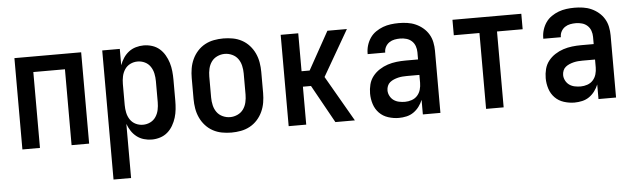

<svg xmlns="http://www.w3.org/2000/svg" viewBox="-47 -701 3595 1089"><g transform="rotate(-5 1750.0 -156.5)"><path d="M60 0V-520H440V0H340V-432H160V0Z M560 215V-520H660V-427Q668 -449 680.5 -468Q693 -487 711 -501Q729 -515 751.5 -521.5Q774 -528 796 -528Q821 -528 844.5 -520.5Q868 -513 886 -497.5Q904 -482 916.5 -460.5Q929 -439 936 -416Q943 -393 945.5 -368.5Q948 -344 948 -320V-200Q948 -176 945.5 -151.5Q943 -127 936 -104Q929 -81 916.5 -59.5Q904 -38 886 -22.5Q868 -7 844.5 0.5Q821 8 796 8Q774 8 751.5 1.5Q729 -5 711 -19Q693 -33 680.5 -52Q668 -71 660 -93V215ZM754 -80Q776 -80 795.5 -89.5Q815 -99 827 -117Q839 -135 843.5 -156.5Q848 -178 848 -200V-320Q848 -342 843.5 -363.5Q839 -385 827 -403Q815 -421 795.5 -430.5Q776 -440 754 -440Q732 -440 712.5 -430.5Q693 -421 681 -403Q669 -385 664.5 -363.5Q660 -342 660 -320V-200Q660 -178 664.5 -156.5Q669 -135 681 -117Q693 -99 712.5 -89.5Q732 -80 754 -80Z M1250 8Q1223 8 1196 3Q1169 -2 1145 -15Q1121 -28 1102.5 -48.5Q1084 -69 1072.5 -94Q1061 -119 1056.5 -146Q1052 -173 1052 -200V-320Q1052 -347 1056.5 -374Q1061 -401 1072.5 -426Q1084 -451 1102.5 -471.5Q1121 -492 1145 -505Q1169 -518 1196 -523Q1223 -528 1250 -528Q1277 -528 1304 -523Q1331 -518 1355 -505Q1379 -492 1397.5 -471.5Q1416 -451 1427.5 -426Q1439 -401 1443.5 -374Q1448 -347 1448 -320V-200Q1448 -173 1443.5 -146Q1439 -119 1427.5 -94Q1416 -69 1397.5 -48.5Q1379 -28 1355 -15Q1331 -2 1304 3Q1277 8 1250 8ZM1250 -80Q1272 -80 1292.5 -89.5Q1313 -99 1325.5 -116.5Q1338 -134 1343 -156Q1348 -178 1348 -200V-320Q1348 -342 1343 -364Q1338 -386 1325.5 -403.5Q1313 -421 1292.5 -430.5Q1272 -440 1250 -440Q1228 -440 1207.5 -430.5Q1187 -421 1174.5 -403.5Q1162 -386 1157 -364Q1152 -342 1152 -320V-200Q1152 -178 1157 -156Q1162 -134 1174.5 -116.5Q1187 -99 1207.5 -89.5Q1228 -80 1250 -80Z M1576 0V-520H1676V-304H1722L1842 -520H1953L1803 -260L1953 0H1842L1722 -216H1676V0Z M2203 8Q2173 8 2143 -1.5Q2113 -11 2092 -32.5Q2071 -54 2061.5 -83.5Q2052 -113 2052 -144Q2052 -170 2058.5 -195.5Q2065 -221 2081 -241.5Q2097 -262 2119.5 -276.5Q2142 -291 2166.5 -299Q2191 -307 2217 -310Q2243 -313 2269 -313H2340V-354Q2340 -372 2334 -389Q2328 -406 2315 -418Q2302 -430 2284.5 -435Q2267 -440 2249 -440Q2233 -440 2217 -437Q2201 -434 2187.5 -425Q2174 -416 2166 -401.5Q2158 -387 2158 -371V-368H2058V-373Q2058 -396 2065 -418.5Q2072 -441 2085 -460Q2098 -479 2117.5 -492.5Q2137 -506 2158.5 -514Q2180 -522 2203 -525Q2226 -528 2249 -528Q2273 -528 2297.5 -524.5Q2322 -521 2344.5 -511Q2367 -501 2386 -485Q2405 -469 2417.5 -448Q2430 -427 2435 -402.5Q2440 -378 2440 -354V0H2340V-83Q2332 -63 2318.5 -45Q2305 -27 2287 -14.5Q2269 -2 2247 3Q2225 8 2203 8ZM2246 -80Q2265 -80 2284 -86.5Q2303 -93 2316 -107.5Q2329 -122 2334.5 -141Q2340 -160 2340 -180V-225H2269Q2256 -225 2243.5 -224Q2231 -223 2218.5 -220Q2206 -217 2194 -212Q2182 -207 2172 -199Q2162 -191 2157 -178.5Q2152 -166 2152 -153Q2152 -137 2160 -121.5Q2168 -106 2181.5 -96.5Q2195 -87 2212 -83.5Q2229 -80 2246 -80Z M2700 0V-432H2554V-520H2946V-432H2800V0Z M3203 8Q3173 8 3143 -1.5Q3113 -11 3092 -32.5Q3071 -54 3061.5 -83.5Q3052 -113 3052 -144Q3052 -170 3058.5 -195.5Q3065 -221 3081 -241.5Q3097 -262 3119.5 -276.5Q3142 -291 3166.5 -299Q3191 -307 3217 -310Q3243 -313 3269 -313H3340V-354Q3340 -372 3334 -389Q3328 -406 3315 -418Q3302 -430 3284.5 -435Q3267 -440 3249 -440Q3233 -440 3217 -437Q3201 -434 3187.5 -425Q3174 -416 3166 -401.5Q3158 -387 3158 -371V-368H3058V-373Q3058 -396 3065 -418.5Q3072 -441 3085 -460Q3098 -479 3117.5 -492.5Q3137 -506 3158.5 -514Q3180 -522 3203 -525Q3226 -528 3249 -528Q3273 -528 3297.5 -524.5Q3322 -521 3344.5 -511Q3367 -501 3386 -485Q3405 -469 3417.5 -448Q3430 -427 3435 -402.5Q3440 -378 3440 -354V0H3340V-83Q3332 -63 3318.5 -45Q3305 -27 3287 -14.5Q3269 -2 3247 3Q3225 8 3203 8ZM3246 -80Q3265 -80 3284 -86.5Q3303 -93 3316 -107.5Q3329 -122 3334.5 -141Q3340 -160 3340 -180V-225H3269Q3256 -225 3243.5 -224Q3231 -223 3218.5 -220Q3206 -217 3194 -212Q3182 -207 3172 -199Q3162 -191 3157 -178.5Q3152 -166 3152 -153Q3152 -137 3160 -121.5Q3168 -106 3181.5 -96.5Q3195 -87 3212 -83.5Q3229 -80 3246 -80Z"/></g></svg>

Font: Iosevka Term Curly Semibold
Style: Regular
Weight: 600
Designer: Belleve Invis
Foundry: Belleve Invis
Version: Version 32.3.0